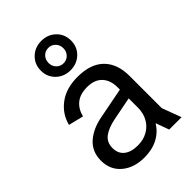

<svg xmlns="http://www.w3.org/2000/svg" viewBox="-236 -883 989 989"><g transform="rotate(-45 259.0 -388.5)"><path d="M211 12Q136 12 88.5 -28Q41 -68 41 -135Q41 -201 86 -240.5Q131 -280 204 -293L414 -334V-270L241 -236Q187 -225 158 -202.5Q129 -180 129 -139Q129 -99 156 -77.5Q183 -56 231 -56Q272 -56 303 -73.5Q334 -91 351.5 -122Q369 -153 369 -194V-342Q369 -394 340.5 -424Q312 -454 259 -454Q208 -454 178 -430Q148 -406 137 -362L55 -382Q71 -446 124.5 -486Q178 -526 260 -526Q356 -526 405 -477Q454 -428 454 -340V-105L493 0H403L377 -72H376Q352 -32 310 -10Q268 12 211 12ZM260 -575Q213 -575 181.5 -605.5Q150 -636 150 -682Q150 -728 181.5 -758.5Q213 -789 260 -789Q307 -789 338.5 -758.5Q370 -728 370 -682Q370 -636 338.5 -605.5Q307 -575 260 -575ZM260 -626Q283 -626 298.5 -642Q314 -658 314 -682Q314 -706 298.5 -722Q283 -738 260 -738Q237 -738 221.5 -722Q206 -706 206 -682Q206 -658 221.5 -642Q237 -626 260 -626Z"/></g></svg>

Font: TikTok Sans 24pt
Style: Regular
Weight: 400
Version: Version 4.000